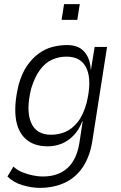

<svg xmlns="http://www.w3.org/2000/svg" viewBox="-20 -721 585 929"><path d="M172 188Q133 188 89 175Q45 162 16 133L45 85Q64 103 89.5 113Q115 123 140.5 128Q166 133 187 133Q261 133 306 92.5Q351 52 364 -29L380 -133L378 -134Q362 -92 335.5 -65Q309 -38 277.5 -25.5Q246 -13 211 -13Q143 -13 103.5 -49.5Q64 -86 56 -152.5Q48 -219 70 -310Q85 -365 110 -401.5Q135 -438 166 -461Q197 -484 232.5 -493.5Q268 -503 304 -503Q361 -503 389 -469.5Q417 -436 419 -384L420 -383L438 -494H498L426 -34Q414 38 380 88.5Q346 139 292.5 163.5Q239 188 172 188ZM227 -69Q263 -69 295.5 -82.5Q328 -96 355.5 -130Q383 -164 399 -223Q425 -330 399.5 -388.5Q374 -447 302 -447Q266 -447 233.5 -433Q201 -419 175 -385Q149 -351 131 -293Q105 -188 130 -128.5Q155 -69 227 -69ZM278 -625 290 -701H366L354 -625Z"/></svg>

Font: Nunito Sans 7pt Condensed Light
Style: Italic
Weight: 300
Width: 3
Italic angle: -9°
Designer: Vernon Adams
Foundry: Vernon Adams
Version: Version 3.101;gftools[0.9.27]